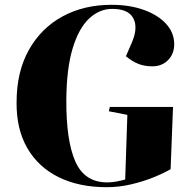

<svg xmlns="http://www.w3.org/2000/svg" viewBox="-20 -765 779 799"><path d="M700 -320 690 -61Q661 -44 619 -27Q577 -10 526.5 2Q476 14 424 14Q309 14 224.5 -27.5Q140 -69 94 -148Q48 -227 49 -339Q49 -466 100 -557Q151 -648 240 -696.5Q329 -745 444 -745Q519 -745 578 -724Q637 -703 671 -666Q705 -629 705 -581Q705 -541 679.5 -515Q654 -489 614 -489Q581 -489 555 -499.5Q529 -510 504 -531L530 -591Q555 -651 534.5 -689.5Q514 -728 447 -728Q393 -728 350 -687Q307 -646 282 -562.5Q257 -479 256 -350Q255 -180 293.5 -93Q332 -6 426 -6Q446 -6 464.5 -9.5Q483 -13 501 -18L510 -287L433 -302L437 -320Z"/></svg>

Font: Literata 72pt ExtraBold
Style: Italic
Weight: 800
Italic angle: -2°
Designer: Latin by Veronika Burian and Jose Scaglione. Greek by Irene Vlachou. Cyrillic by Vera Evstafieva
Foundry: TypeTogether
Version: Version 3.002